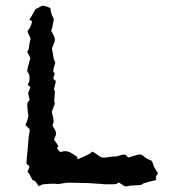

<svg xmlns="http://www.w3.org/2000/svg" viewBox="-20 -643 640 669"><path d="M155.3 -615.2C143.6 -620.1 135.7 -623 129.9 -623C127.9 -623 126 -623 125 -622.1C120.1 -619.1 113.3 -616.2 106.4 -612.3C102.5 -610.4 100.6 -607.4 99.6 -604.5C98.6 -601.6 92.8 -590.8 83 -575.2C82 -573.2 84 -572.3 88.9 -571.3C92.8 -570.3 91.8 -562.5 85 -547.9C82 -543 80.1 -539.1 77.1 -537.1C74.2 -535.2 77.1 -528.3 84 -515.6C85.9 -512.7 86.9 -508.8 85.9 -505.9C85 -502.9 83 -494.1 81.1 -479.5C80.1 -471.7 79.1 -466.8 76.2 -465.8C73.2 -464.8 76.2 -458 85 -443.4C85.9 -441.4 85 -435.5 82 -427.7C80.1 -419.9 78.1 -411.1 75.2 -400.4C74.2 -397.5 75.2 -392.6 79.1 -387.7C83 -382.8 84 -373 82 -359.4C82 -356.4 81.1 -354.5 78.1 -351.6C75.2 -348.6 78.1 -344.7 85.9 -339.8C81.1 -326.2 78.1 -319.3 78.1 -318.4C78.1 -317.4 79.1 -311.5 83 -297.9C84 -294.9 82 -292 78.1 -289.1C75.2 -286.1 74.2 -276.4 76.2 -260.7C77.1 -251 77.1 -246.1 78.1 -245.1C80.1 -244.1 79.1 -237.3 75.2 -223.6C72.3 -216.8 71.3 -212.9 69.3 -210V-209C68.4 -207 73.2 -202.1 82 -194.3C84 -192.4 84 -186.5 82 -178.7C80.1 -170.9 80.1 -163.1 79.1 -157.2C78.1 -140.6 77.1 -126 75.2 -112.3C74.2 -98.6 73.2 -86.9 72.3 -77.1C71.3 -73.2 73.2 -70.3 78.1 -67.4C84 -64.5 83 -58.6 77.1 -47.9C75.2 -44.9 75.2 -43.9 78.1 -42C81.1 -39.1 85.9 -30.3 92.8 -16.6C93.8 -15.6 96.7 -14.6 100.6 -12.7C103.5 -11.7 107.4 -6.8 112.3 2C114.3 5.9 118.2 5.9 122.1 2C126 -1 137.7 -2 160.2 -2.9C171.9 -2.9 177.7 -2.9 177.7 -2C177.7 -1 188.5 -2 210 -5.9C210.9 -6.8 224.6 -6.8 250 -5.9C275.4 -5.9 298.8 -4.9 320.3 -2.9C334 -2 339.8 -2 340.8 -1H376C384.8 -1 388.7 -2.9 390.6 -5.9C391.6 -8.8 398.4 -4.9 411.1 3.9C414.1 5.9 416 5.9 418.9 5.9C420.9 5.9 421.9 6.8 423.8 5.9C428.7 3.9 442.4 2.9 464.8 2C471.7 2 475.6 0 476.6 -2C477.5 -3.9 493.2 -8.8 524.4 -15.6C523.4 -22.5 522.5 -26.4 523.4 -27.3C523.4 -28.3 525.4 -32.2 530.3 -39.1C521.5 -52.7 517.6 -59.6 517.6 -60.5C516.6 -61.5 514.6 -67.4 510.7 -79.1C508.8 -82 505.9 -85 502 -85.9C497.1 -86.9 488.3 -91.8 475.6 -102.5C472.7 -105.5 465.8 -105.5 455.1 -102.5C444.3 -99.6 436.5 -96.7 429.7 -94.7C426.8 -93.8 423.8 -95.7 420.9 -100.6C417 -105.5 409.2 -105.5 394.5 -100.6C387.7 -98.6 382.8 -96.7 381.8 -97.7C379.9 -98.6 367.2 -96.7 343.8 -93.8C341.8 -93.8 339.8 -94.7 336.9 -93.8C334 -93.8 324.2 -99.6 306.6 -112.3C303.7 -115.2 300.8 -115.2 297.9 -111.3C293.9 -107.4 278.3 -99.6 250 -87.9C250 -93.8 249 -96.7 247.1 -97.7C246.1 -98.6 242.2 -101.6 232.4 -107.4C222.7 -114.3 211.9 -117.2 203.1 -116.2L190.4 -113.3L179.7 -124C177.7 -126 179.7 -128.9 183.6 -133.8C175.8 -146.5 170.9 -153.3 168.9 -154.3C168 -156.2 168.9 -160.2 172.9 -168C176.8 -175.8 175.8 -182.6 171.9 -189.5C168 -196.3 165 -201.2 164.1 -203.1C162.1 -205.1 163.1 -208 165 -211.9C168 -216.8 167 -226.6 163.1 -242.2C161.1 -249 160.2 -253.9 161.1 -255.9C162.1 -257.8 164.1 -262.7 168 -273.4C170.9 -280.3 171.9 -284.2 169.9 -285.2C168.9 -287.1 168.9 -297.9 170.9 -319.3C171.9 -324.2 170.9 -327.1 168.9 -328.1C167 -329.1 168.9 -337.9 173.8 -355.5C174.8 -361.3 172.9 -364.3 168.9 -365.2C165 -366.2 165 -372.1 169.9 -384.8C170.9 -387.7 169.9 -389.6 167 -391.6C164.1 -393.6 166 -404.3 171.9 -421.9C172.9 -425.8 171.9 -428.7 169.9 -431.6C168 -434.6 166 -443.4 164.1 -457C162.1 -465.8 162.1 -470.7 161.1 -471.7C160.2 -473.6 163.1 -479.5 168 -492.2C172.9 -501 171.9 -510.7 167 -519.5L160.2 -532.2C158.2 -535.2 158.2 -538.1 160.2 -542C162.1 -545.9 164.1 -556.6 167 -573.2C168 -577.1 166 -581.1 163.1 -585.9C160.2 -590.8 157.2 -600.6 155.3 -615.2Z"/></svg>

Font: Hermetico
Style: Regular
Weight: 400
Version: Version 1.0